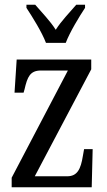

<svg xmlns="http://www.w3.org/2000/svg" viewBox="-20 -786 448 806"><path d="M173 -606H256C273 -651 312 -715 337 -753V-766H300C272 -733 238 -699 214 -661C190 -699 156 -733 128 -766H91V-753C116 -715 156 -651 173 -606ZM29 0H365L369 -160H333L328 -132C319 -75 304 -46 262 -46H126L363 -495V-536H50L41 -397H79L83 -411C95 -463 106 -490 152 -490H265L29 -40Z"/></svg>

Font: Noto Serif Devanagari ExtraCondensed
Style: Regular
Weight: 400
Width: 2
Designer: Universal Thirst, Indian Type Foundry and the Monotype Design Team
Foundry: Monotype Imaging Inc.
Version: Version 2.004